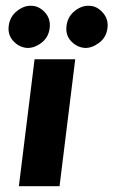

<svg xmlns="http://www.w3.org/2000/svg" viewBox="-20 -641 391 661"><path d="M99 -437H239L185 0H45ZM10 -552Q14 -584 39 -603.5Q64 -623 90 -621Q115 -620 135 -598Q155 -576 151 -544Q147 -512 122.5 -493.5Q98 -475 73 -476Q46 -478 26 -499.5Q6 -521 10 -552ZM209 -552Q213 -584 237.5 -603.5Q262 -623 289 -621Q314 -620 334 -597.5Q354 -575 350 -544Q346 -512 321 -493.5Q296 -475 272 -476Q245 -478 225 -499Q205 -520 209 -552Z"/></svg>

Font: Josefin Sans Thin
Style: Bold Italic
Weight: 700
Italic angle: -7°
Version: Version 2.000